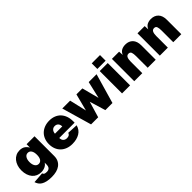

<svg xmlns="http://www.w3.org/2000/svg" viewBox="194 -1925 3282 3282"><g transform="rotate(-45 1834.5 -284.0)"><path d="M324 162Q257 162 209 151Q161 140 129 120.5Q97 101 78.5 73.5Q60 46 50 14L248 0Q254 20 270 30Q286 40 324 40Q365 40 387 17Q409 -6 409 -60V-99Q390 -64 348 -43.5Q306 -23 254 -23Q205 -23 164.5 -41Q124 -59 95 -93Q66 -127 49.5 -176Q33 -225 33 -286Q33 -345 49.5 -393.5Q66 -442 95 -477.5Q124 -513 164.5 -532.5Q205 -552 254 -552Q315 -552 352.5 -526Q390 -500 413 -458V-540H605V-64Q605 -5 583.5 37.5Q562 80 524.5 108Q487 136 435.5 149Q384 162 324 162ZM323 -154Q364 -154 387.5 -188.5Q411 -223 411 -288Q411 -351 388 -386.5Q365 -422 323 -422Q280 -422 256 -385Q232 -348 232 -288Q232 -227 256.5 -190.5Q281 -154 323 -154Z M972 12Q907 12 853.5 -8Q800 -28 762 -65Q724 -102 703.5 -154Q683 -206 683 -270Q683 -333 703.5 -385Q724 -437 762 -474Q800 -511 853.5 -531.5Q907 -552 972 -552Q1037 -552 1089.5 -531Q1142 -510 1178.5 -471Q1215 -432 1234.5 -377Q1254 -322 1254 -254V-220H883Q885 -171 910 -147.5Q935 -124 976 -124Q1005 -124 1025.5 -135Q1046 -146 1055 -174L1247 -164Q1224 -76 1151 -32Q1078 12 972 12ZM1060 -324Q1058 -372 1034.5 -396Q1011 -420 972 -420Q934 -420 910 -394.5Q886 -369 883 -324Z M1432 0 1276 -540H1466L1538 -230L1618 -540H1762L1843 -230L1915 -540H2105L1949 0H1777L1690 -290L1604 0Z M2181 0V-540H2375V0ZM2178 -594V-730H2378V-594Z M2476 0V-540H2650L2654 -457Q2677 -510 2717.5 -531Q2758 -552 2810 -552Q2895 -552 2945 -499.5Q2995 -447 2995 -347V0H2801V-280Q2801 -339 2789.5 -371Q2778 -403 2739 -403Q2702 -403 2686 -371Q2670 -339 2670 -280V0Z M3094 0V-540H3268L3272 -457Q3295 -510 3335.5 -531Q3376 -552 3428 -552Q3513 -552 3563 -499.5Q3613 -447 3613 -347V0H3419V-280Q3419 -339 3407.5 -371Q3396 -403 3357 -403Q3320 -403 3304 -371Q3288 -339 3288 -280V0Z"/></g></svg>

Font: Geist Black
Style: Regular
Weight: 400
Designer: Basement.studio, Andrés Briganti, Mateo Zaragoza
Foundry: Basement.studio, Vercel, Andrés Briganti, Guido Ferreyra, Mateo Zaragoza
Version: Version 1.401